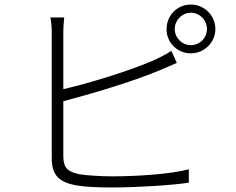

<svg xmlns="http://www.w3.org/2000/svg" viewBox="-20 -818 1040 846"><path d="M259 -372C377 -403 558 -456 678 -506C706 -517 736 -531 759 -541L735 -594C713 -579 687 -566 659 -553C546 -504 375 -452 259 -425V-673C259 -701 261 -721 263 -741H202C206 -721 208 -698 208 -673V-120C208 -41 246 -14 317 -1C357 6 416 8 472 8C581 8 730 -1 812 -13V-72C728 -50 580 -41 474 -41C422 -41 364 -45 331 -50C281 -61 259 -75 259 -131ZM821 -619C782 -619 750 -651 750 -690C750 -729 782 -762 821 -762C860 -762 892 -729 892 -690C892 -651 860 -619 821 -619ZM821 -798C761 -798 714 -750 714 -690C713 -631 761 -583 821 -583C880 -583 929 -631 929 -690C929 -750 880 -798 821 -798Z"/></svg>

Font: Noto Sans CJK JP Light
Style: Regular
Weight: 300
Designer: Ryoko NISHIZUKA (kana & ideographs); Paul D. Hunt (Latin, Greek & Cyrillic); Wenlong ZHANG (bopomofo); Sandoll Communica
Foundry: Adobe Systems Incorporated
Version: Version 1.004;PS 1.004;hotconv 1.0.82;makeotf.lib2.5.63406